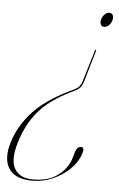

<svg xmlns="http://www.w3.org/2000/svg" viewBox="-57 -611 495 801"><g transform="rotate(5 191.0 -211.0)"><path d="M287.5 -277.5Q283.5 -265 277.2 -256.2Q271 -247.5 255 -239.5L232 -228Q148.5 -186.5 103.2 -132.8Q58 -79 35 -2.5Q12.5 72.5 34.2 109.2Q56 146 111 146Q176 146 215.2 116.2Q254.5 86.5 267 46.5L276.5 14.5Q283.5 -6.5 299 -6.5Q315 -6.5 307.5 18.5Q296.5 55 266.5 85Q236.5 115 195 133.2Q153.5 151.5 109 151.5Q37 151.5 10.5 110.8Q-16 70 5 0.5Q26.5 -70 79.2 -128Q132 -186 229 -233L249 -243Q264.5 -250.5 271.2 -258.8Q278 -267 282 -279.5L322 -412.5Q323 -415.5 325.5 -415.5Q327.5 -415.5 327 -412ZM368.5 -574.5Q379 -574.5 383.2 -565.8Q387.5 -557 384 -544.5Q380.5 -531.5 371 -522.8Q361.5 -514 352 -514Q341.5 -514 337.2 -523Q333 -532 336.5 -544.5Q340 -557 349.2 -565.8Q358.5 -574.5 368.5 -574.5Z"/></g></svg>

Font: Fraunces 144pt S000 Thin
Style: Italic
Weight: 100
Italic angle: -16°
Version: Version 1.000; ttfautohint (v1.8.3)